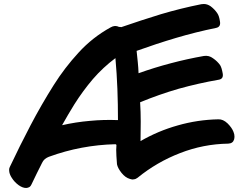

<svg xmlns="http://www.w3.org/2000/svg" viewBox="-20 -849 1209 956"><path d="M289.1 -225.6Q303.7 -252 319.3 -278.3Q335 -304.7 350.6 -330.1Q392.6 -396.5 442.4 -455.1Q493.2 -513.7 554.7 -559.6Q561.5 -483.4 564.5 -406.2Q567.4 -329.1 567.4 -251Q496.1 -253.9 426.8 -247.1Q357.4 -241.2 289.1 -225.6ZM223.6 -68.4Q303.7 -97.7 386.7 -113.3Q469.7 -128.9 553.7 -130.9Q556.6 -130.9 558.6 -128.9Q560.5 -127 559.6 -124Q557.6 -107.4 559.6 -72.3Q562.5 -37.1 562.5 -31.2Q566.4 -11.7 585 11.7Q603.5 35.2 627 42Q636.7 45.9 646.5 43.9Q656.2 43 665 36.1Q760.7 -42 877 -86.9Q992.2 -131.8 1116.2 -133.8Q1139.6 -134.8 1145.5 -154.3Q1147.5 -162.1 1147.5 -168.9Q1147.5 -180.7 1142.6 -192.4Q1134.8 -212.9 1113.3 -234.4Q1090.8 -255.9 1067.4 -254.9Q963.9 -252.9 865.2 -224.6Q767.6 -197.3 679.7 -146.5Q680.7 -194.3 680.7 -243.2Q680.7 -292 677.7 -339.8Q772.5 -378.9 870.1 -407.2Q968.8 -434.6 1069.3 -452.1Q1093.8 -456.1 1088.9 -483.4Q1084 -511.7 1076.2 -524.4Q1062.5 -543.9 1041 -558.6Q1020.5 -574.2 995.1 -570.3Q912.1 -555.7 831.1 -534.2Q749 -512.7 669.9 -484.4Q668.9 -511.7 666 -540Q663.1 -568.4 660.2 -595.7Q757.8 -630.9 856.4 -660.2Q955.1 -689.5 1055.7 -710Q1080.1 -714.8 1075.2 -742.2Q1071.3 -769.5 1062.5 -782.2Q1049.8 -801.8 1029.3 -817.4Q1012.7 -829.1 995.1 -829.1Q988.3 -829.1 982.4 -828.1Q879.9 -807.6 781.2 -778.3Q682.6 -748 584 -713.9Q581.1 -714.8 578.1 -714.8Q576.2 -714.8 573.2 -714.8Q563.5 -719.7 552.7 -719.7Q541 -718.8 531.2 -712.9Q440.4 -663.1 371.1 -586.9Q301.8 -511.7 247.1 -424.8Q185.5 -327.1 131.8 -224.6Q78.1 -122.1 29.3 -18.6Q25.4 -11.7 25.4 -2.9Q25.4 2 26.4 7.8Q29.3 22.5 39.1 37.1Q51.8 57.6 73.2 73.2Q92.8 86.9 109.4 86.9Q111.3 86.9 112.3 86.9Q120.1 85.9 127 82Q132.8 78.1 136.7 69.3Q149.4 42 163.1 14.6Q175.8 -11.7 189.5 -38.1Q194.3 -48.8 203.1 -56.6Q212.9 -64.5 223.6 -68.4Z"/></svg>

Font: TroubleSide
Style: Comic
Weight: 400
Designer: Koroletov
Version: 1_5